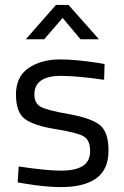

<svg xmlns="http://www.w3.org/2000/svg" viewBox="-20 -752 505 782"><path d="M229 -443Q120 -443 120 -367Q120 -332 145 -317.5Q170 -303 259 -287.5Q348 -272 385 -244Q422 -216 422 -139Q422 -62 372.5 -26Q323 10 228 10Q166 10 82 -4L52 -9L56 -74Q170 -57 228 -57Q286 -57 316.5 -75.5Q347 -94 347 -137.5Q347 -181 321 -196.5Q295 -212 207 -226Q119 -240 82 -267Q45 -294 45 -367Q45 -440 96.5 -475Q148 -510 225 -510Q286 -510 378 -496L406 -491L404 -427Q293 -443 229 -443ZM85 -592 208 -732H259L383 -592H308L235 -679L160 -592Z"/></svg>

Font: TitilliumWeb-Regular
Style: Regular
Weight: 400
Version: Version 1.001;PS 57.000;hotconv 1.0.70;makeotf.lib2.5.55311